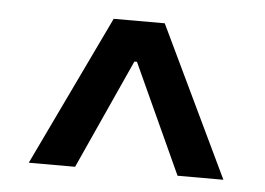

<svg xmlns="http://www.w3.org/2000/svg" viewBox="-34 -749 543 393"><g transform="rotate(5 237.5 -552.5)"><path d="M37.6 -397.9 185.1 -706.5H290L437.5 -397.9H343.3L240.2 -623H234.9L132.8 -397.9Z"/></g></svg>

Font: Interop Med
Style: Regular
Weight: 500
Designer: Rasmus Andersson, Google, Jang Haemin
Foundry: jhaemin
Version: Version 1.007